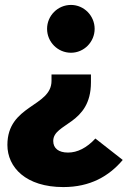

<svg xmlns="http://www.w3.org/2000/svg" viewBox="-20 -534 528 779"><path d="M268 -320C321 -320 364 -364 364 -417C364 -470 321 -514 268 -514C214 -514 171 -470 171 -417C171 -364 214 -320 268 -320ZM237 225C346 225 422 181 478 115L367 28C332 66 294 85 256 85C218 85 196 68 196 38C196 -36 349 -27 349 -200V-232H189V-206C189 -100 10 -109 10 54C10 145 85 225 237 225Z"/></svg>

Font: Fira Sans ExtraBold
Style: Regular
Weight: 800
Designer: bBox Type GmbH & Carrois Corporate GbR & Edenspiekermann AG
Foundry: bBox Type GmbH & Carrois Corporate GbR & Edenspiekermann AG
Version: Version 4.300;PS 004.300;hotconv 1.0.88;makeotf.lib2.5.64775